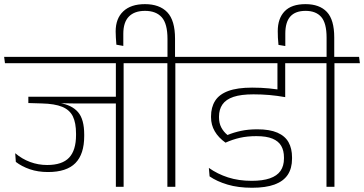

<svg xmlns="http://www.w3.org/2000/svg" viewBox="-38 -903 1760 928"><path d="M559.5 -607.5H522V0H559.5ZM459 -597.5H683.5L679 -628H455ZM632.5 -597.5 629 -628H-18L-14 -597.5ZM537 -435.5H99V-405L227.5 -404.5L319 -403H537ZM250.5 -418.5H99V-405L165 -403Q226.5 -401.5 262.5 -386.8Q298.5 -372 314 -340.8Q329.5 -309.5 329.5 -256.5V-250.5Q329.5 -176.5 296 -141Q262.5 -105.5 190 -105.5Q147 -105.5 107.8 -120Q68.5 -134.5 35.5 -162.5L38.5 -120.5Q67 -98.5 106.2 -85Q145.5 -71.5 194 -71.5Q284 -71.5 326.5 -114.8Q369 -158 369 -245.5V-252.5Q369 -326.5 339.2 -361Q309.5 -395.5 250.5 -405Z M809.5 0V-607.5H771V0ZM932.5 -597.5 928.5 -628H648L652 -597.5ZM662.5 -883Q594.5 -883 557.8 -848.2Q521 -813.5 521 -751Q521 -737 522 -721.2Q523 -705.5 524.5 -687L558 -681V-739.5Q558 -795.5 585 -823Q612 -850.5 663 -850.5Q716 -850.5 743.8 -819.5Q771.5 -788.5 771.5 -715V-622.5H808V-716Q808 -804.5 770.5 -843.8Q733 -883 662.5 -883Z M1241 -597.5H1441.5L1437.5 -628H1237ZM1340 -608H1303V-484L1340 -484.5ZM1449.5 -597.5 1446 -628H899L903 -597.5ZM1303 -609.5V-447.5Q1305 -446 1310 -444Q1315 -442 1320.8 -440Q1326.5 -438 1331.8 -436.5Q1337 -435 1340.5 -434V-609.5ZM971.5 -91.5 975 -50.5Q1010.5 -26 1061.8 -10.8Q1113 4.5 1180.5 4.5Q1246.5 4.5 1289.2 -11.2Q1332 -27 1352.8 -58.2Q1373.5 -89.5 1373.5 -136V-142.5Q1373.5 -185 1356.8 -215.2Q1340 -245.5 1302.8 -261.8Q1265.5 -278 1205.5 -278Q1162 -278 1127 -270.5Q1092 -263 1061.5 -250.5Q1042.5 -266 1031.5 -287Q1020.5 -308 1020.5 -336V-339Q1020.5 -374 1037.2 -398.2Q1054 -422.5 1090.5 -434.8Q1127 -447 1187 -447Q1226.5 -447 1263.8 -443.8Q1301 -440.5 1340.5 -433.5V-464.5Q1301 -472 1262 -475.8Q1223 -479.5 1180.5 -479.5Q1109 -479.5 1065.2 -463.2Q1021.5 -447 1001.8 -415.8Q982 -384.5 982 -340.5V-336Q982 -299.5 999.8 -268.8Q1017.5 -238 1052 -213.5Q1086.5 -229 1121.8 -237Q1157 -245 1201.5 -245Q1250 -245 1279.2 -232.8Q1308.5 -220.5 1321.5 -197.5Q1334.5 -174.5 1334.5 -142.5V-137Q1334.5 -101 1317.8 -77Q1301 -53 1266.2 -41Q1231.5 -29 1178.5 -29Q1115.5 -29 1064.2 -45.5Q1013 -62 971.5 -91.5Z M1578.5 0V-607.5H1540V0ZM1701.5 -597.5 1697.5 -628H1417L1421 -597.5ZM1438.5 -883Q1371 -883 1337.8 -848.5Q1304.5 -814 1304.5 -752.5Q1304.5 -737 1305.2 -720.8Q1306 -704.5 1308 -686L1341 -680.5V-740.5Q1341 -796 1365.2 -823.2Q1389.5 -850.5 1439 -850.5Q1489 -850.5 1514.8 -820.8Q1540.5 -791 1540.5 -721.5V-622.5H1577.5V-722Q1577.5 -807.5 1542 -845.2Q1506.5 -883 1438.5 -883Z"/></svg>

Font: Anek Devanagari Medium ExtraLight
Style: Regular
Weight: 250
Version: Version 1.003